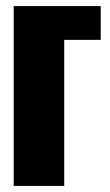

<svg xmlns="http://www.w3.org/2000/svg" viewBox="-20 -611 361 631"><path d="M25 0V-591H311V-480H191V0Z"/></svg>

Font: Alumni Sans Black
Style: Regular
Weight: 900
Designer: Robert E. Leuschke
Foundry: Robert E. Leuschke
Version: Version 1.018